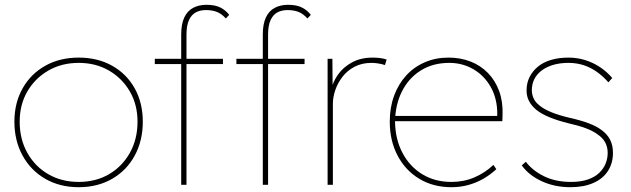

<svg xmlns="http://www.w3.org/2000/svg" viewBox="-20 -770 2628 800"><path d="M40 -263Q40 -341 74 -401.5Q108 -462 168.5 -496Q229 -530 308 -530Q387 -530 447.5 -496Q508 -462 541.5 -401.5Q575 -341 575 -263Q575 -184 541.5 -122Q508 -60 447.5 -25Q387 10 308 10Q229 10 168.5 -25Q108 -60 74 -122Q40 -184 40 -263ZM553 -263Q553 -334 521 -389Q489 -444 434 -476Q379 -508 308 -508Q237 -508 181.5 -476Q126 -444 94 -389Q62 -334 62 -263Q62 -190 94 -133Q126 -76 181.5 -44Q237 -12 308 -12Q379 -12 434 -44Q489 -76 521 -133Q553 -190 553 -263Z M735 -626Q735 -670 748 -697.5Q761 -725 785 -737.5Q809 -750 840 -750Q876 -750 898.5 -738.5Q921 -727 935 -708L921 -693Q903 -713 883.5 -720.5Q864 -728 838 -728Q814 -728 796 -718.5Q778 -709 767.5 -686.5Q757 -664 757 -625V0H749Q745 0 741.5 0Q738 0 735 0ZM625 -503V-525H909V-503ZM1075 -626Q1075 -670 1088 -697.5Q1101 -725 1125 -737.5Q1149 -750 1180 -750Q1216 -750 1238.5 -738.5Q1261 -727 1275 -708L1261 -693Q1243 -713 1223.5 -720.5Q1204 -728 1178 -728Q1154 -728 1136 -718.5Q1118 -709 1107.5 -686.5Q1097 -664 1097 -625V0H1089Q1085 0 1081.5 0Q1078 0 1075 0ZM965 -503V-525H1249V-503Z M1345 0V-525H1365L1366 -398L1360 -396Q1367 -429 1388.5 -459.5Q1410 -490 1446.5 -510Q1483 -530 1533 -530Q1550 -530 1564.5 -528Q1579 -526 1591 -522L1584 -499Q1568 -504 1553.5 -506Q1539 -508 1528 -508Q1488 -508 1457.5 -492Q1427 -476 1407 -450Q1387 -424 1377 -394.5Q1367 -365 1367 -338V0Z M1604 -263Q1604 -322 1622 -371Q1640 -420 1672.5 -455.5Q1705 -491 1750 -510.5Q1795 -530 1849 -530Q1899 -530 1941 -513.5Q1983 -497 2013.5 -465.5Q2044 -434 2060 -390Q2076 -346 2074 -291L2073 -265H1616V-287H2062L2050 -270L2052 -295Q2052 -359 2025 -407Q1998 -455 1952.5 -481.5Q1907 -508 1852 -508Q1784 -508 1733.5 -476.5Q1683 -445 1655 -389.5Q1627 -334 1626 -263Q1627 -190 1657 -133Q1687 -76 1739.5 -44Q1792 -12 1861 -12Q1913 -12 1957 -31Q2001 -50 2036 -83L2048 -65Q2023 -42 1994.5 -25.5Q1966 -9 1932.5 0.5Q1899 10 1861 10Q1785 10 1727 -25Q1669 -60 1636.5 -122Q1604 -184 1604 -263Z M2154 -81 2171 -96Q2199 -59 2247 -35.5Q2295 -12 2359 -12Q2400 -12 2429 -22Q2458 -32 2476 -49Q2494 -66 2503 -87.5Q2512 -109 2512 -133Q2512 -182 2470 -210Q2450 -225 2420 -236Q2390 -247 2350 -256Q2305 -267 2270.5 -281Q2236 -295 2214 -313Q2194 -330 2184 -349.5Q2174 -369 2174 -393Q2174 -424 2186.5 -449Q2199 -474 2221.5 -492.5Q2244 -511 2276.5 -520.5Q2309 -530 2349 -530Q2384 -530 2417 -520Q2450 -510 2479 -491Q2508 -472 2531 -445L2515 -427Q2493 -452 2467 -470.5Q2441 -489 2411.5 -498.5Q2382 -508 2349 -508Q2313 -508 2284.5 -499.5Q2256 -491 2236 -475.5Q2216 -460 2206 -439.5Q2196 -419 2196 -394Q2196 -377 2203 -361Q2210 -345 2226 -332Q2246 -315 2278.5 -302Q2311 -289 2354 -279Q2399 -269 2432.5 -256.5Q2466 -244 2488 -227Q2511 -210 2522.5 -187Q2534 -164 2534 -133Q2534 -90 2513 -57.5Q2492 -25 2452 -7.5Q2412 10 2357 10Q2291 10 2237 -15Q2183 -40 2154 -81Z"/></svg>

Font: Mach Thin
Style: Regular
Weight: 250
Version: Version 1.002